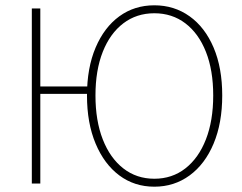

<svg xmlns="http://www.w3.org/2000/svg" viewBox="-20 -692 914 724"><path d="M100 0V-660H132V-366H322V-338H132V0ZM562 12Q487 12 430 -30.5Q373 -73 340.5 -150.5Q308 -228 308 -332Q308 -436 340.5 -512.5Q373 -589 430 -630.5Q487 -672 562 -672Q637 -672 695 -630.5Q753 -589 785.5 -512.5Q818 -436 818 -332Q818 -228 785.5 -150.5Q753 -73 695 -30.5Q637 12 562 12ZM562 -18Q629 -18 679 -57Q729 -96 756.5 -166.5Q784 -237 784 -332Q784 -427 756.5 -496.5Q729 -566 679 -604Q629 -642 562 -642Q495 -642 445 -604Q395 -566 367.5 -496.5Q340 -427 340 -332Q340 -237 367.5 -166.5Q395 -96 445 -57Q495 -18 562 -18Z"/></svg>

Font: Source Sans Variable
Style: Regular
Weight: 200
Designer: Paul D. Hunt
Foundry: Adobe Systems Incorporated
Version: Version 3.006;hotconv 1.0.111;makeotfexe 2.5.65597